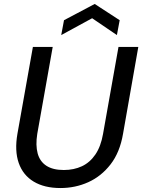

<svg xmlns="http://www.w3.org/2000/svg" viewBox="-20 -937 718 969"><path d="M285 12Q204 12 150 -20.5Q96 -53 74.5 -114.5Q53 -176 68 -262L146 -700H246L168 -261Q159 -204 170 -163Q181 -122 214 -100.5Q247 -79 302 -79Q353 -79 393.5 -98Q434 -117 461.5 -157.5Q489 -198 500 -261L578 -700H678L601 -262Q585 -168 538 -107.5Q491 -47 425.5 -17.5Q360 12 285 12ZM289 -760 303 -835 458 -917 584 -835 570 -760 445 -845Z"/></svg>

Font: DM Sans 16pt Medium
Style: Italic
Weight: 500
Italic angle: -10°
Version: Version 4.004;gftools[0.9.30]